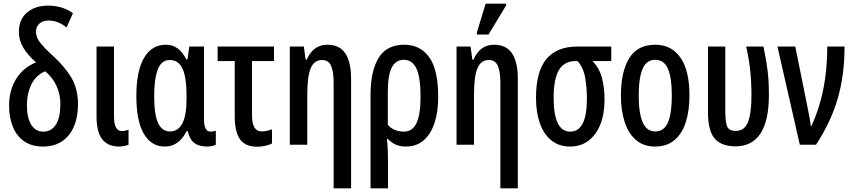

<svg xmlns="http://www.w3.org/2000/svg" viewBox="-20 -796 4699 1056"><path d="M217 10Q154 10 112.5 -19Q71 -48 50.5 -99Q30 -150 30 -215Q30 -299 68.5 -361.5Q107 -424 178 -453Q133 -493 108.5 -533Q84 -573 84 -621Q84 -690 129 -727.5Q174 -765 244 -765Q288 -765 323.5 -753Q359 -741 381 -723L346 -645Q323 -664 298 -673.5Q273 -683 247 -683Q215 -683 196.5 -666Q178 -649 178 -621Q178 -590 202 -560Q226 -530 271 -489Q336 -430 372.5 -369Q409 -308 409 -221Q409 -153 387 -101Q365 -49 322 -19.5Q279 10 217 10ZM218 -72Q263 -72 287.5 -111Q312 -150 312 -224Q312 -276 291.5 -322Q271 -368 229 -404Q178 -383 153 -332.5Q128 -282 128 -218Q128 -149 151.5 -110.5Q175 -72 218 -72Z M632 10Q573 9 542 -30.5Q511 -70 511 -155V-540H607V-156Q607 -75 650 -75Q667 -75 687 -83V0Q663 10 632 10Z M886 10Q812 10 771 -60.5Q730 -131 730 -268Q730 -406 772.5 -478Q815 -550 892 -550Q929 -550 956.5 -530Q984 -510 1005 -469H1011L1021 -540H1102V-140Q1102 -72 1138 -72Q1153 -72 1167 -77V0Q1161 4 1146 7Q1131 10 1120 10Q1075 10 1049 -9.5Q1023 -29 1013 -74H1006Q964 10 886 10ZM915 -73Q959 -73 982.5 -116.5Q1006 -160 1006 -252V-268Q1006 -370 984 -418Q962 -466 913 -466Q868 -466 848 -414.5Q828 -363 828 -267Q828 -166 849.5 -119.5Q871 -73 915 -73Z M1394 11Q1329 11 1300 -30Q1271 -71 1271 -157V-460H1177V-540H1487V-460H1366V-163Q1366 -73 1419 -73Q1433 -73 1447 -76Q1461 -79 1476 -85V-7Q1462 1 1439 6Q1416 11 1394 11Z M1815 240V-341Q1815 -402 1801 -434Q1787 -466 1752 -466Q1708 -466 1689 -421Q1670 -376 1670 -274V0H1574V-540H1651L1661 -468H1667Q1703 -550 1780 -550Q1848 -550 1879.5 -502Q1911 -454 1911 -363V240Z M2018 240V-275Q2018 -404 2062 -477Q2106 -550 2204 -550Q2291 -550 2340.5 -481.5Q2390 -413 2390 -262Q2390 -181 2370 -120Q2350 -59 2310.5 -24.5Q2271 10 2213 10Q2179 10 2155.5 -1Q2132 -12 2113 -32H2108Q2112 3 2113 37Q2114 71 2114 100V240ZM2201 -72Q2249 -72 2271 -119.5Q2293 -167 2293 -262Q2293 -371 2270.5 -419Q2248 -467 2201 -467Q2156 -467 2134.5 -424Q2113 -381 2113 -291V-110Q2128 -91 2152 -81.5Q2176 -72 2201 -72Z M2732 240V-341Q2732 -402 2718 -434Q2704 -466 2669 -466Q2625 -466 2606 -421Q2587 -376 2587 -274V0H2491V-540H2568L2578 -468H2584Q2620 -550 2697 -550Q2765 -550 2796.5 -502Q2828 -454 2828 -363V240ZM2603 -606V-618L2651 -776H2764V-767L2667 -606Z M3115 10Q3055 10 3013 -23.5Q2971 -57 2949.5 -117.5Q2928 -178 2928 -258Q2928 -402 2985 -471Q3042 -540 3156 -540H3342V-460H3239Q3278 -419 3291.5 -365Q3305 -311 3305 -248Q3305 -170 3282 -112Q3259 -54 3216.5 -22Q3174 10 3115 10ZM3116 -72Q3208 -72 3208 -253Q3208 -308 3199 -365Q3190 -422 3157 -460H3145Q3083 -460 3054 -410.5Q3025 -361 3025 -258Q3025 -72 3116 -72Z M3772 -271Q3772 -189 3752.5 -126Q3733 -63 3691 -26.5Q3649 10 3582 10Q3520 10 3478 -26Q3436 -62 3415.5 -125.5Q3395 -189 3395 -271Q3395 -401 3440.5 -475.5Q3486 -550 3584 -550Q3673 -550 3722.5 -479Q3772 -408 3772 -271ZM3493 -270Q3493 -173 3515 -123Q3537 -73 3584 -73Q3632 -73 3653.5 -122Q3675 -171 3675 -271Q3675 -369 3653.5 -418Q3632 -467 3584 -467Q3536 -467 3514.5 -418Q3493 -369 3493 -270Z M4024 9Q3946 8 3910 -35Q3874 -78 3874 -177V-540H3969V-187Q3969 -135 3977.5 -105.5Q3986 -76 4027 -76Q4074 -76 4093.5 -123.5Q4113 -171 4113 -273Q4113 -341 4106.5 -405Q4100 -469 4084 -540H4179Q4190 -486 4196.5 -445Q4203 -404 4206 -364.5Q4209 -325 4209 -274Q4209 9 4024 9Z M4379 0 4256 -540H4354L4420 -213Q4427 -179 4432 -151.5Q4437 -124 4439 -103H4443Q4486 -196 4508 -304Q4530 -412 4530 -540H4625Q4625 -382 4587 -252.5Q4549 -123 4468 0Z"/></svg>

Font: Noto Sans ExtraCondensed Medium
Style: Regular
Weight: 500
Width: 2
Designer: Monotype Design Team
Foundry: Monotype Imaging Inc.
Version: Version 2.013; ttfautohint (v1.8.4.7-5d5b)